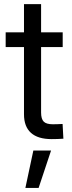

<svg xmlns="http://www.w3.org/2000/svg" viewBox="-20 -681 354 942"><path d="M287.6 -522.5V-450.2H7.8V-522.5ZM97.7 -660.6H181.6V-128.9Q181.6 -97.2 194.6 -84.2Q207.5 -71.3 239.7 -71.3Q250.5 -71.3 263.4 -71.8Q276.4 -72.3 287.1 -72.8L291 -0.5Q278.3 0.5 262.7 1Q247.1 1.5 233.4 1.5Q166 1.5 131.8 -29.3Q97.7 -60.1 97.7 -120.1ZM104.5 241.2 143.6 57.6H230.5L169.4 241.2Z"/></svg>

Font: Inter 28pt
Style: Regular
Weight: 400
Designer: Rasmus Andersson
Foundry: rsms
Version: Version 4.001;git-66647c0bb